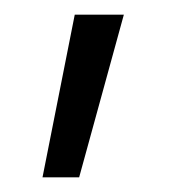

<svg xmlns="http://www.w3.org/2000/svg" viewBox="-20 -119 253 262"><path d="M38 123 82 -99H149L88 123Z"/></svg>

Font: Titillium Web Light
Style: Regular
Weight: 300
Version: Version 1.002;PS 57.000;hotconv 1.0.70;makeotf.lib2.5.55311